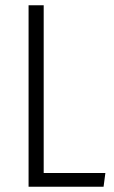

<svg xmlns="http://www.w3.org/2000/svg" viewBox="-20 -705 432 725"><path d="M145 -685.1V-51.8H377.9L371.1 0H87.9V-685.1Z"/></svg>

Font: Fira Sans Compressed Light
Style: Regular
Weight: 300
Width: 1
Designer: Carrois Corporate & Edenspiekermann AG
Foundry: Carrois Corporate GbR & Edenspiekermann AG
Version: Version 4.203;PS 004.203;hotconv 1.0.88;makeotf.lib2.5.64775